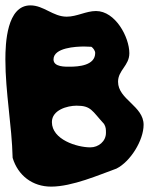

<svg xmlns="http://www.w3.org/2000/svg" viewBox="-60 -634 554 714"><path d="M139 -413C139 -457 223 -461 253 -461C257 -461 276 -460 280 -460C287 -455 294 -445 294 -437C294 -390 231 -386 200 -386C184 -386 139 -384 139 -413ZM133 -180C133 -225 190 -241 225 -241C279 -241 282 -222 327 -173C334 -161 334 -153 334 -140C334 -108 306 -86 276 -86C226 -86 133 -115 133 -180ZM-13 -47C7 19 61 60 130 60C209 60 309 16 373 -7C425 -33 474 -112 474 -170C474 -240 379 -264 379 -330C379 -373 421 -390 421 -436C421 -496 369 -593 297 -593C260 -593 226 -572 188 -572C137 -572 103 -614 53 -614C-35 -614 -40 -472 -40 -413C-40 -290 -16 -169 -13 -47Z"/></svg>

Font: Charger
Style: Overspray
Weight: 400
Designer: Jasper
Foundry: Cannot Into Space Fonts
Version: Version 0.980